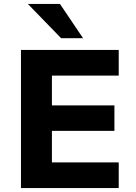

<svg xmlns="http://www.w3.org/2000/svg" viewBox="-20 -960 696 980"><path d="M87 0V-705H586V-574H245V-422H564V-292H245V-131H586V0ZM292 -765 122 -940H286L404 -765Z"/></svg>

Font: Nunito Sans 8pt ExtraBold
Style: Regular
Weight: 800
Version: Version 3.101;gftools[0.9.27]